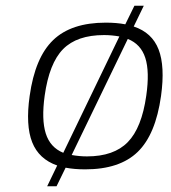

<svg xmlns="http://www.w3.org/2000/svg" viewBox="-20 -590 605 680"><path d="M85 -250Q104 -386.2 168.2 -448Q232.4 -509.8 354.5 -509.8Q393.1 -509.8 423.8 -503.9L456.1 -569.8H489.3L453.6 -496.1Q518.6 -474.6 541.7 -414.8Q564.9 -355 550.3 -250Q531.2 -113.3 467.5 -51.8Q403.8 9.8 281.7 9.8Q243.2 9.8 212.4 3.9L180.2 69.8H147L182.6 -3.9Q117.7 -26.4 94 -86.2Q70.3 -146 85 -250ZM138.2 -251Q126.5 -166.5 142.1 -117.2Q157.7 -67.9 204.1 -48.8L402.8 -460.9Q375 -465.8 348.6 -465.8Q252.4 -465.8 203.4 -416Q154.3 -366.2 138.2 -251ZM432.6 -452.1 233.9 -41Q261.7 -36.1 288.1 -36.1Q383.3 -36.1 432.6 -86.7Q481.9 -137.2 498 -251Q510.3 -336.4 494.6 -385Q479 -433.6 432.6 -452.1Z"/></svg>

Font: Fivo Sans Light
Style: Regular
Weight: 300
Designer: Alexander Slobzheninov
Foundry: Alexander Slobzheninov
Version: 1.0